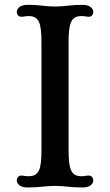

<svg xmlns="http://www.w3.org/2000/svg" viewBox="-20 -790 468 816"><path d="M51.3 -23.4C51.3 -11.7 61.5 6.8 97.2 6.8C149.9 6.8 172.9 0 214.4 0C254.4 0 278.8 6.8 330.6 6.8C366.7 6.8 376.5 -11.7 376.5 -23.4C376.5 -32.7 370.1 -43.9 357.9 -43.9C344.7 -43.9 340.3 -41 326.2 -41C280.3 -41 271.5 -73.7 271.5 -154.3V-607.9C271.5 -689 280.3 -721.7 326.2 -721.7C343.3 -721.7 346.2 -718.8 357.9 -718.8C370.1 -718.8 376.5 -729.5 376.5 -739.3C376.5 -750.5 366.7 -769.5 330.6 -769.5C278.8 -769.5 254.4 -762.2 214.4 -762.2C172.9 -762.2 149.9 -769.5 97.2 -769.5C61.5 -769.5 51.3 -750.5 51.3 -739.3C51.3 -729.5 58.1 -718.8 70.3 -718.8C82.5 -718.8 87.4 -721.7 101.6 -721.7C147.5 -721.7 156.2 -689.5 156.2 -607.9V-154.3C156.2 -73.2 147.5 -41 101.6 -41C84.5 -41 81.1 -43.9 70.3 -43.9C58.1 -43.9 51.3 -32.7 51.3 -23.4Z"/></svg>

Font: Stoke
Style: Regular
Weight: 400
Designer: Nicole Fally
Foundry: Nicole Fally
Version: Version 1.002